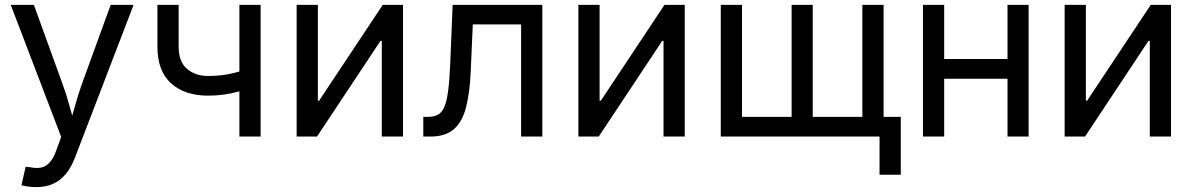

<svg xmlns="http://www.w3.org/2000/svg" viewBox="-20 -559 4888 786"><path d="M67.9 199.2 85 123.5 103.5 125.5Q127.9 130.9 147.9 127Q168 123 183.8 105.5Q199.7 87.9 211.9 52.7L230.5 1.5L23.9 -539.1H118.7L233.9 -221.2Q251.5 -173.8 264.2 -126.7Q276.9 -79.6 290.5 -35.2H260.7Q274.4 -79.6 287.4 -126.7Q300.3 -173.8 317.4 -221.2L433.1 -539.1H526.9L287.6 84.5Q272 126 249.3 153.3Q226.6 180.7 196.5 193.8Q166.5 207 128.9 207Q107.9 207 91.8 204.3Q75.7 201.7 67.9 199.2Z M831.1 -167.5Q736.8 -167.5 680.7 -217.5Q624.5 -267.6 624.5 -367.7V-539.1H711.4V-367.7Q711.4 -306.2 745.6 -277.1Q779.8 -248 831.1 -248Q883.8 -248 926.8 -257.8Q969.7 -267.6 1012.7 -282.7V-202.6Q984.4 -192.4 956.3 -184.3Q928.2 -176.3 897.7 -171.9Q867.2 -167.5 831.1 -167.5ZM960 0V-539.1H1046.9V0Z M1629.9 0H1543V-391.6H1537.6L1277.8 0H1194.3V-539.1H1281.2V-146.5H1286.1L1546.9 -539.1H1629.9Z M1712.9 0V-80.6H1732.4Q1756.3 -80.6 1772.7 -89.4Q1789.1 -98.1 1799.1 -121.6Q1809.1 -145 1814.7 -188.2Q1820.3 -231.4 1823.2 -299.8L1833 -539.1H2200.2V0H2113.3V-459H1915.5L1907.2 -269Q1903.3 -179.2 1887.7 -119.1Q1872.1 -59.1 1837.4 -29.5Q1802.7 0 1742.2 0Z M2783.2 0H2696.3V-391.6H2690.9L2431.2 0H2347.7V-539.1H2434.6V-146.5H2439.5L2700.2 -539.1H2783.2Z M2930.7 -539.1H3017.6V-80.6H3220.7V-539.1H3307.1V-80.6H3510.3V-539.1H3597.2V0H2930.7ZM3580.6 156.2V0H3543.9V-80.6H3667.5V156.2Z M4124 -317.4V-236.8H3824.2V-317.4ZM3845.2 -539.1V0H3758.3V-539.1ZM4190.9 -539.1V0H4104.5V-539.1Z M4773.9 0H4687V-391.6H4681.6L4421.9 0H4338.4V-539.1H4425.3V-146.5H4430.2L4690.9 -539.1H4773.9Z"/></svg>

Font: Inter 18pt
Style: Regular
Weight: 400
Designer: Rasmus Andersson
Foundry: rsms
Version: Version 4.001;git-66647c0bb